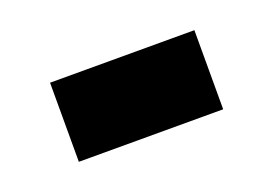

<svg xmlns="http://www.w3.org/2000/svg" viewBox="-36 -417 370 260"><g transform="rotate(-20 149.0 -287.0)"><path d="M45 -344H253V-230H45Z"/></g></svg>

Font: PT Sans Narrow
Style: Bold
Weight: 700
Width: 3
Designer: A.Korolkova, O.Umpeleva, V.Yefimov
Foundry: ParaType Ltd
Version: Version 2.003W OFL